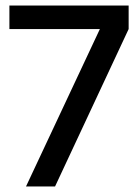

<svg xmlns="http://www.w3.org/2000/svg" viewBox="-20 -674 499 694"><path d="M14 -654H445V-569L179 0H74L341 -569H14Z"/></svg>

Font: Hind Medium
Style: Regular
Weight: 500
Designer: Manushi Parikh, Satya Rajpurohit
Foundry: Indian Type Foundry
Version: Version 1.201;PS 1.0;hotconv 1.0.78;makeotf.lib2.5.61930; tt